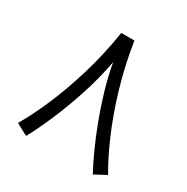

<svg xmlns="http://www.w3.org/2000/svg" viewBox="-149 -756 881 903"><g transform="rotate(30 291.0 -304.0)"><path d="M255.4 -626.5H326.7Q346.7 -498.5 381.3 -383.1Q416 -267.6 456.8 -174.1Q497.6 -80.6 535.6 -17.1L472.2 17.1Q449.2 -24.9 423.1 -82.3Q397 -139.6 371.6 -206.5Q346.2 -273.4 325 -345.2Q303.7 -417 291 -488.3Q273.4 -393.6 242.4 -298.3Q211.4 -203.1 176 -121.1Q140.6 -39.1 109.9 17.1L46.4 -17.1Q84 -80.6 124.8 -174.1Q165.5 -267.6 200.4 -383.1Q235.4 -498.5 255.4 -626.5Z"/></g></svg>

Font: Vazirmatn RD FD Light
Style: Regular
Weight: 300
Designer: Saber Rastikerdar
Foundry: Saber Rastikerdar
Version: Version 33.003